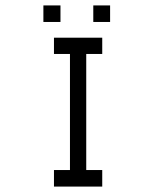

<svg xmlns="http://www.w3.org/2000/svg" viewBox="-20 -736 580 708"><path d="M179 -597H357V-537H298V-109H357V-48H179V-109H238V-537H179ZM140 -716H203V-655H140ZM324 -716H386V-655H324Z"/></svg>

Font: 3270 Nerd Font
Style: Regular
Weight: 400
Monospace: yes
Version: Version 3.0.1;Nerd Fonts 3.3.0